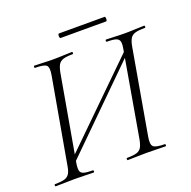

<svg xmlns="http://www.w3.org/2000/svg" viewBox="-130 -866 989 994"><g transform="rotate(-20 364.5 -369.0)"><path d="M139 -73 125 -87 605 -557 616 -543ZM12 0Q8 0 8 -6Q8 -12 12 -12Q47 -12 65 -17.5Q83 -23 92 -38.5Q101 -54 105 -82L187 -545Q195 -588 183 -600.5Q171 -613 120 -613Q117 -613 117 -619Q117 -625 120 -625Q143 -625 169 -623.5Q195 -622 223 -622Q255 -622 281.5 -623.5Q308 -625 327 -625Q331 -625 331 -619Q331 -613 327 -613Q293 -613 274.5 -607Q256 -601 247.5 -585Q239 -569 234 -540L153 -80Q148 -51 151 -36.5Q154 -22 170 -17Q186 -12 220 -12Q224 -12 224 -6Q224 0 220 0Q198 0 172 -1Q146 -2 116 -2Q86 -2 59 -1Q32 0 12 0ZM408 0Q405 0 405 -6Q405 -12 408 -12Q443 -12 461.5 -17.5Q480 -23 488.5 -38.5Q497 -54 502 -82L582 -543Q588 -572 585 -587Q582 -602 566.5 -607.5Q551 -613 516 -613Q512 -613 512 -619Q512 -625 516 -625Q539 -625 564.5 -623.5Q590 -622 620 -622Q650 -622 677 -623.5Q704 -625 725 -625Q729 -625 729 -619Q729 -613 725 -613Q690 -613 671.5 -607.5Q653 -602 644 -587Q635 -572 630 -543L549 -80Q541 -37 554 -24.5Q567 -12 616 -12Q620 -12 620 -6Q620 0 616 0Q594 0 567.5 -1Q541 -2 512 -2Q481 -2 454.5 -1Q428 0 408 0ZM297 -713Q294 -713 292.5 -719.5Q291 -726 292.5 -732Q294 -738 297 -738H548Q552 -738 553 -732Q554 -726 553 -719.5Q552 -713 548 -713Z"/></g></svg>

Font: Cormorant Light
Style: Italic
Weight: 300
Italic angle: -10°
Designer: Christian Thalmann (Catharsis Fonts)
Foundry: Catharsis Fonts
Version: Version 4.000